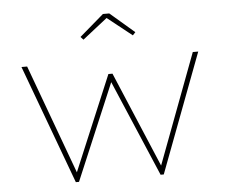

<svg xmlns="http://www.w3.org/2000/svg" viewBox="-52 -785 993 844"><g transform="rotate(-5 445.0 -363.0)"><path d="M249 0 55 -525H80L262 -30H252L433 -461H451L633 -30H625L811 -525H835L637 0H623L436 -439L448 -438L263 0ZM337 -621 325 -634 432 -726H460L567 -634L555 -621L439 -713H454Z"/></g></svg>

Font: Lexend Mega Thin
Style: Regular
Weight: 250
Version: Version 1.007